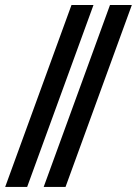

<svg xmlns="http://www.w3.org/2000/svg" viewBox="-37 -735 538 755"><path d="M134.8 0 395.5 -715.3H481.4L220.7 0ZM-16.6 0 244.1 -715.3H330.6L69.8 0Z"/></svg>

Font: Elstob 10pt Medium
Style: Italic
Weight: 500
Italic angle: -20°
Designer: Peter S. Baker
Version: Version 1.015